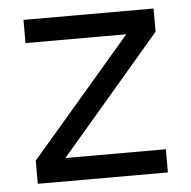

<svg xmlns="http://www.w3.org/2000/svg" viewBox="-43 -552 592 594"><g transform="rotate(-5 253.0 -254.5)"><path d="M455 -437 143 -72H455V0H51V-72L364 -437H51V-509H455Z"/></g></svg>

Font: SUIT Variable
Style: Regular
Weight: 400
Designer: Sunn Youn; Korean Glyphs from Source Han Sans (Sandoll Communications; Soo-young Jang, Joo-yeon Kang)
Foundry: Sunn
Version: Version 1.150;FEAKit 1.0